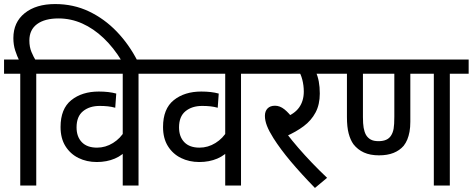

<svg xmlns="http://www.w3.org/2000/svg" viewBox="-20 -916 2334 948"><path d="M76 -615Q64 -639 55 -667Q46 -695 46 -728Q46 -806 102 -851Q158 -896 252 -896Q343 -896 419.5 -859.5Q496 -823 556.5 -760Q617 -697 659 -615H581Q541 -681 491.5 -728Q442 -775 386 -800Q330 -825 269 -825Q201 -825 163 -797Q125 -769 125 -716Q125 -684 135.5 -659Q146 -634 158 -615ZM159 -552V0H80V-552H0V-622H252V-552Z M757 -552H664V0H586V-198L612 -183Q587 -150 547 -133Q507 -116 458 -116Q408 -116 367.5 -136Q327 -156 303 -194.5Q279 -233 279 -289Q279 -379 332 -421.5Q385 -464 468 -464Q493 -464 514.5 -461.5Q536 -459 554 -454L549 -384Q531 -389 512.5 -391Q494 -393 472 -393Q422 -393 390 -367Q358 -341 358 -287Q358 -241 384 -214Q410 -187 459 -187Q501 -187 538 -210Q575 -233 596 -270L586 -220V-552H238V-622H757Z M1263 -552H1170V0H1092V-198L1118 -183Q1093 -150 1053 -133Q1013 -116 964 -116Q914 -116 873.5 -136Q833 -156 809 -194.5Q785 -233 785 -289Q785 -379 838 -421.5Q891 -464 974 -464Q999 -464 1020.5 -461.5Q1042 -459 1060 -454L1055 -384Q1037 -389 1018.5 -391Q1000 -393 978 -393Q928 -393 896 -367Q864 -341 864 -287Q864 -241 890 -214Q916 -187 965 -187Q1007 -187 1044 -210Q1081 -233 1102 -270L1092 -220V-552H744V-622H1263Z M1507 -552 1538 -566Q1549 -540 1554 -513.5Q1559 -487 1559 -454Q1559 -400 1538 -360.5Q1517 -321 1479.5 -293Q1442 -265 1392 -243L1396 -256Q1421 -223 1453 -186Q1485 -149 1521 -111.5Q1557 -74 1595 -38L1535 12Q1466 -59 1415.5 -119Q1365 -179 1330 -234Q1308 -269 1298 -295Q1288 -321 1288 -344Q1288 -367 1301 -380.5Q1314 -394 1338 -394Q1362 -394 1384.5 -376Q1407 -358 1430 -326L1384 -335Q1434 -353 1457 -385.5Q1480 -418 1480 -464Q1480 -494 1472.5 -523Q1465 -552 1454 -565L1499 -552H1250V-622H1636V-552Z M2201 -552V0H2122V-552H2006V-315Q2006 -287 2002 -265.5Q1998 -244 1991 -227Q1984 -210 1973 -196Q1953 -173 1923 -161Q1893 -149 1851 -149Q1808 -149 1777 -163Q1746 -177 1725 -204Q1710 -225 1701.5 -257Q1693 -289 1693 -338V-552H1622V-622H2294V-552ZM1849 -219Q1894 -219 1911 -247Q1920 -261 1923.5 -280.5Q1927 -300 1927 -340V-552H1772V-338Q1772 -305 1775.5 -285Q1779 -265 1787 -250Q1796 -235 1810.5 -227Q1825 -219 1849 -219Z"/></svg>

Font: Noto Sans Devanagari SemiCondensed
Style: Regular
Weight: 400
Width: 4
Designer: Jelle Bosma - Monotype Design Team
Foundry: Monotype Imaging Inc.
Version: Version 2.006